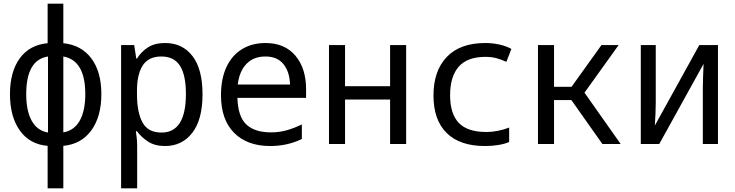

<svg xmlns="http://www.w3.org/2000/svg" viewBox="-20 -780 3981 1040"><path d="M238 240V10Q141 2 87.5 -73Q34 -148 34 -270Q34 -391 87 -464Q140 -537 238 -546V-760H323V-546Q421 -536 475 -463.5Q529 -391 529 -270Q529 -148 474.5 -73.5Q420 1 323 10V240ZM122 -270Q122 -179 152 -125.5Q182 -72 240 -62V-474Q122 -456 122 -270ZM442 -270Q442 -453 323 -474V-63Q382 -73 412 -126.5Q442 -180 442 -270Z M636 240V-536H707L718 -463H722Q745 -500 781.5 -523.5Q818 -547 875 -547Q968 -547 1022.5 -476.5Q1077 -406 1077 -269Q1077 -132 1021.5 -60.5Q966 11 874 11Q819 11 782 -13Q745 -37 722 -69H716Q719 -51 721 -29.5Q723 -8 723 11V240ZM855 -62Q987 -62 987 -271Q987 -373 955 -423.5Q923 -474 854 -474Q785 -474 753.5 -426Q722 -378 722 -289V-269Q722 -173 751.5 -117.5Q781 -62 855 -62Z M1444 11Q1319 11 1248 -60.5Q1177 -132 1177 -265Q1177 -353 1206.5 -416.5Q1236 -480 1290.5 -513.5Q1345 -547 1418 -547Q1522 -547 1580 -478.5Q1638 -410 1638 -296V-250H1266Q1269 -148 1314.5 -105.5Q1360 -63 1448 -63Q1493 -63 1533.5 -74.5Q1574 -86 1615 -106V-27Q1573 -7 1530.5 2Q1488 11 1444 11ZM1268 -322H1551Q1549 -391 1515.5 -432.5Q1482 -474 1418 -474Q1353 -474 1314.5 -433.5Q1276 -393 1268 -322Z M1762 0V-536H1849V-313H2093V-536H2180V0H2093V-241H1849V0Z M2607 11Q2471 11 2399.5 -59.5Q2328 -130 2328 -263Q2328 -396 2400 -471.5Q2472 -547 2609 -547Q2647 -547 2684 -539Q2721 -531 2750 -515L2723 -445Q2692 -459 2666.5 -465.5Q2641 -472 2609 -472Q2511 -472 2464.5 -418.5Q2418 -365 2418 -264Q2418 -164 2465 -114.5Q2512 -65 2615 -65Q2644 -65 2675.5 -71Q2707 -77 2738 -89V-11Q2713 0 2678.5 5.5Q2644 11 2607 11Z M2894 0V-536H2981V-310H3076L3238 -536H3331L3146 -278L3342 0H3243L3075 -238H2981V0Z M3451 0V-536H3532V-221Q3532 -195 3530.5 -162.5Q3529 -130 3527 -100L3768 -536H3869V0H3787V-305Q3787 -334 3788.5 -370Q3790 -406 3791 -434L3551 0Z"/></svg>

Font: Noto Sans Mono SemiCondensed
Style: Regular
Weight: 400
Width: 4
Designer: Monotype Design Team
Foundry: Monotype Imaging Inc.
Version: Version 2.014